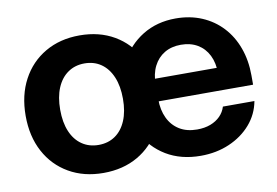

<svg xmlns="http://www.w3.org/2000/svg" viewBox="-63 -628 1068 741"><g transform="rotate(-10 471.0 -257.5)"><path d="M287.6 11.7Q210.9 11.7 152.6 -22Q94.2 -55.7 61.8 -116.2Q29.3 -176.8 29.3 -257.3Q29.3 -337.9 61.8 -398.7Q94.2 -459.5 152.6 -493.4Q210.9 -527.3 287.6 -527.3Q364.7 -527.3 422.9 -493.4Q481 -459.5 513.4 -398.7Q545.9 -337.9 545.9 -257.3Q545.9 -176.8 513.4 -116.2Q481 -55.7 422.9 -22Q364.7 11.7 287.6 11.7ZM287.6 -98.1Q325.2 -98.1 352.8 -117.2Q380.4 -136.2 395.5 -172.1Q410.6 -208 410.6 -257.3Q410.6 -307.1 395.5 -343Q380.4 -378.9 352.8 -398.2Q325.2 -417.5 287.6 -417.5Q250.5 -417.5 222.7 -398.2Q194.8 -378.9 179.7 -343Q164.6 -307.1 164.6 -257.3Q164.6 -207.5 179.7 -171.9Q194.8 -136.2 222.7 -117.2Q250.5 -98.1 287.6 -98.1ZM668.9 11.7Q591.3 11.7 533.9 -22.9Q476.6 -57.6 445.3 -118.4Q414.1 -179.2 414.1 -257.3Q414.1 -335.9 446 -397Q478 -458 534.4 -492.7Q590.8 -527.3 664.1 -527.3Q720.2 -527.3 766.4 -507.8Q812.5 -488.3 845.7 -452.6Q878.9 -417 896.7 -367.9Q914.6 -318.8 914.6 -259.8V-223.6H464.4V-312H849.1L789.1 -289.6Q789.1 -331.1 774.2 -361.1Q759.3 -391.1 731.7 -407.5Q704.1 -423.8 666.5 -423.8Q629.4 -423.8 602.1 -407.5Q574.7 -391.1 559.6 -361.1Q544.4 -331.1 544.4 -289.6V-231.4Q544.4 -189.5 559.6 -157.7Q574.7 -126 603.3 -108.4Q631.8 -90.8 672.4 -90.8Q702.1 -90.8 725.1 -99.6Q748 -108.4 763.4 -124Q778.8 -139.6 785.2 -160.6H908.7Q899.4 -109.9 865.7 -71Q832 -32.2 781.2 -10.3Q730.5 11.7 668.9 11.7Z"/></g></svg>

Font: Inter Cardless Display
Style: Bold
Weight: 700
Designer: Rasmus Andersson
Foundry: rsms
Version: Version 4.001;git-9221beed3